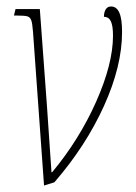

<svg xmlns="http://www.w3.org/2000/svg" viewBox="-20 -564 419 593"><path d="M82 -465Q80 -492 76.5 -501.5Q73 -511 64.5 -513.5Q56 -516 31 -516H23L28 -536H103L125 -237L139 -32H141Q225 -133 277 -250Q329 -367 329 -454Q329 -484 322.5 -498Q316 -512 301 -512Q301 -526 306.5 -535Q312 -544 323 -544Q340 -544 348.5 -525Q357 -506 357 -465Q357 -360 301 -236.5Q245 -113 148 -1L116 9Z"/></svg>

Font: Noto Serif CondThin
Style: Italic
Weight: 250
Width: 3
Italic angle: -12°
Designer: Monotype Design Team
Foundry: Monotype Imaging Inc.
Version: Version 1.001